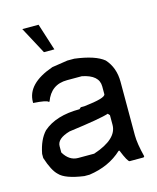

<svg xmlns="http://www.w3.org/2000/svg" viewBox="-105 -760 680 834"><g transform="rotate(-15 234.5 -343.5)"><path d="M229 -503.9H260.3Q352.1 -492.2 390.1 -460.9Q428.2 -418.9 428.2 -355Q428.2 -353 428.2 -351.6V-114.3Q428.2 -77.1 443.8 -15.6L439.9 -11.7H377.4Q368.7 -11.7 346.2 -67.4H342.3Q283.7 -12.7 193.8 0H170.4Q86.4 -11.7 61 -40Q37.6 -61.5 18.1 -122.1V-140.6Q29.8 -202.1 61 -235.4Q118.7 -286.1 225.1 -286.1L232.9 -293H248.5Q346.2 -303.7 346.2 -321.3V-356.4Q346.2 -407.2 272 -421.9H205.6Q133.3 -421.9 107.9 -351.6H104Q98.1 -360.4 37.6 -364.3V-368.2Q37.6 -451.2 158.7 -493.2ZM100.1 -153.3V-125Q125 -83 164.6 -83Q165.5 -83 166.5 -83H236.8Q346.2 -119.1 346.2 -183.6V-226.6L338.4 -235.4Q305.2 -223.6 158.7 -204.1Q100.1 -187.5 100.1 -153.3ZM75.2 -686.5H148.4L187 -565.4H140.1Z"/></g></svg>

Font: LaylaRuqaa
Style: Regular
Weight: 400
Version: Version 2.0